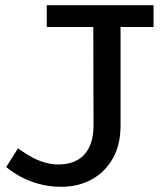

<svg xmlns="http://www.w3.org/2000/svg" viewBox="-20 -706 618 739"><path d="M216 13Q170 13 130 2Q90 -9 58.5 -26.5Q27 -44 4 -63L49 -135Q69 -121 94 -106Q119 -91 149 -81.5Q179 -72 211 -73Q249 -74 278 -90Q307 -106 323.5 -139.5Q340 -173 340 -225L339 -641H444V-223Q444 -148 413.5 -95Q383 -42 331.5 -14.5Q280 13 216 13ZM160 -602V-686H571V-602Z"/></svg>

Font: BioRhyme ExtraBold
Style: Regular
Weight: 400
Version: Version 1.600;gftools[0.9.33]